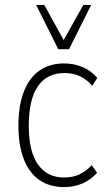

<svg xmlns="http://www.w3.org/2000/svg" viewBox="-20 -753 443 781"><path d="M241 8Q182 8 140.5 -20.5Q99 -49 77 -105Q55 -161 55 -243Q55 -324 77 -380.5Q99 -437 140.5 -466Q182 -495 240 -495Q282 -495 316.5 -480Q351 -465 376 -436L355 -404Q334 -429 306 -442.5Q278 -456 243 -456Q171 -456 134 -402Q97 -348 97 -241Q97 -137 134.5 -84Q172 -31 241 -31Q278 -31 305 -44.5Q332 -58 353 -81L375 -50Q350 -22 316 -7Q282 8 241 8ZM217 -553 127 -733H160L239 -590L319 -733H351L261 -553Z"/></svg>

Font: Nunito Sans 10pt Condensed ExtraLight
Style: Regular
Weight: 250
Width: 3
Designer: Vernon Adams
Foundry: Vernon Adams
Version: Version 3.101;gftools[0.9.27]